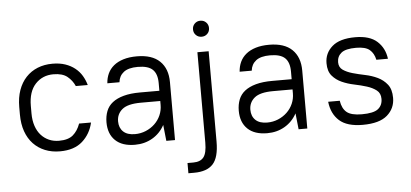

<svg xmlns="http://www.w3.org/2000/svg" viewBox="-56 -802 2402 1122"><g transform="rotate(-5 1145.5 -241.0)"><path d="M270 7Q222 7 182.5 -9Q143 -25 114.5 -55Q86 -85 70.5 -128.5Q55 -172 55 -228V-272Q55 -327 70.5 -370.5Q86 -414 114.5 -444.5Q143 -475 182.5 -491Q222 -507 270 -507Q312 -507 344.5 -496Q377 -485 401.5 -465.5Q426 -446 441.5 -420Q457 -394 465 -365H395Q380 -399 351.5 -422Q323 -445 270 -445Q206 -445 164.5 -400.5Q123 -356 123 -272V-228Q123 -187 134 -154.5Q145 -122 165 -100Q185 -78 211.5 -66.5Q238 -55 270 -55Q324 -55 352 -79Q380 -103 395 -145H465Q450 -79 402 -36Q354 7 270 7Z M710 7Q635 7 595 -31.5Q555 -70 555 -138Q555 -174 566.5 -203.5Q578 -233 603.5 -253Q629 -273 669 -284Q709 -295 765 -295H879V-340Q879 -394 852.5 -419.5Q826 -445 765 -445Q710 -445 682.5 -423.5Q655 -402 651 -365H580Q582 -396 594 -422Q606 -448 629 -467Q652 -486 686 -496.5Q720 -507 765 -507Q854 -507 899.5 -463Q945 -419 945 -340V0H894L884 -94Q858 -46 812.5 -19.5Q767 7 710 7ZM715 -55Q749 -55 779 -67.5Q809 -80 831.5 -101.5Q854 -123 866.5 -151.5Q879 -180 879 -212V-235H765Q688 -235 655.5 -208Q623 -181 623 -138Q623 -100 646.5 -77.5Q670 -55 715 -55Z M1006 140H1040Q1082 140 1101 115.5Q1120 91 1120 30V-500H1186V30Q1186 123 1150.5 161.5Q1115 200 1040 200H1006ZM1153 -588Q1133 -588 1119.5 -601.5Q1106 -615 1106 -635Q1106 -655 1119.5 -668.5Q1133 -682 1153 -682Q1173 -682 1186.5 -668.5Q1200 -655 1200 -635Q1200 -615 1186.5 -601.5Q1173 -588 1153 -588Z M1486 7Q1411 7 1371 -31.5Q1331 -70 1331 -138Q1331 -174 1342.5 -203.5Q1354 -233 1379.5 -253Q1405 -273 1445 -284Q1485 -295 1541 -295H1655V-340Q1655 -394 1628.5 -419.5Q1602 -445 1541 -445Q1486 -445 1458.5 -423.5Q1431 -402 1427 -365H1356Q1358 -396 1370 -422Q1382 -448 1405 -467Q1428 -486 1462 -496.5Q1496 -507 1541 -507Q1630 -507 1675.5 -463Q1721 -419 1721 -340V0H1670L1660 -94Q1634 -46 1588.5 -19.5Q1543 7 1486 7ZM1491 -55Q1525 -55 1555 -67.5Q1585 -80 1607.5 -101.5Q1630 -123 1642.5 -151.5Q1655 -180 1655 -212V-235H1541Q1464 -235 1431.5 -208Q1399 -181 1399 -138Q1399 -100 1422.5 -77.5Q1446 -55 1491 -55Z M2046 7Q1954 7 1909 -33.5Q1864 -74 1856 -145H1924Q1931 -99 1957.5 -77Q1984 -55 2046 -55Q2115 -55 2141.5 -76Q2168 -97 2168 -135Q2168 -168 2145.5 -185.5Q2123 -203 2089.5 -213.5Q2056 -224 2017 -232Q1978 -240 1944.5 -255Q1911 -270 1888.5 -296.5Q1866 -323 1866 -370Q1866 -429 1910.5 -468Q1955 -507 2046 -507Q2131 -507 2174.5 -467.5Q2218 -428 2226 -365H2158Q2150 -403 2125.5 -424Q2101 -445 2046 -445Q1984 -445 1959 -424.5Q1934 -404 1934 -370Q1934 -340 1956.5 -324.5Q1979 -309 2012.5 -299.5Q2046 -290 2085 -282Q2124 -274 2157.5 -258Q2191 -242 2213.5 -213.5Q2236 -185 2236 -135Q2236 -73 2190 -33Q2144 7 2046 7Z"/></g></svg>

Font: PT Root UI Web
Style: Regular
Weight: 400
Designer: Vitaly Kuzmin
Foundry: ParaType Ltd.
Version: Version 1.000W